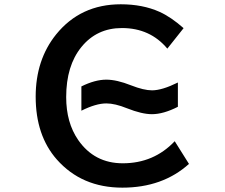

<svg xmlns="http://www.w3.org/2000/svg" viewBox="-20 -824 1040 888"><path d="M545.9 43.9Q357.9 43.9 242.7 -86.4Q145 -197.3 145 -377Q145 -547.4 239.7 -665Q352.5 -804.2 538.6 -804.2Q639.6 -804.2 717.3 -769.5Q770.5 -745.6 829.1 -693.8L753.9 -599.1Q674.3 -694.3 543.9 -694.3Q427.7 -694.3 356.4 -606.4Q286.1 -520 286.1 -375Q286.1 -256.8 341.8 -176.3Q416.5 -68.8 547.9 -68.8Q691.4 -68.8 788.1 -170.9L854 -65.9Q731.9 43.9 545.9 43.9ZM682.6 -295.9Q636.2 -295.9 567.4 -323.2Q511.7 -345.7 471.7 -345.7Q423.8 -345.7 356.4 -312V-424.3Q419.4 -455.6 471.7 -455.6Q520 -455.6 586.4 -429.2Q645 -406.2 683.1 -406.2Q729.5 -406.2 802.7 -442.4V-330.1Q735.8 -295.9 682.6 -295.9Z"/></svg>

Font: BIZ UDGothic
Style: Bold
Weight: 700
Monospace: yes
Designer: TypeBank Co., Ltd.
Foundry: Morisawa Inc.
Version: Version 1.05